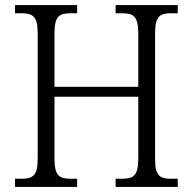

<svg xmlns="http://www.w3.org/2000/svg" viewBox="-20 -734 757 754"><path d="M39 0H283V-32H259C214 -32 194 -42 194 -111V-354H523V-111C523 -42 503 -32 458 -32H434V0H678V-32H654C609 -32 589 -42 589 -108V-603C589 -672 609 -682 654 -682H678V-714H434V-682H458C503 -682 523 -672 523 -603V-393H194V-604C194 -672 214 -682 259 -682H283V-714H39V-682H62C107 -682 128 -672 128 -605V-111C128 -42 108 -32 63 -32H39Z"/></svg>

Font: Noto Serif Georgian SemiCondensed Light
Style: Regular
Weight: 300
Width: 4
Designer: Monotype Design Team, Akaki Razmadze
Foundry: Google LLC
Version: Version 2.003